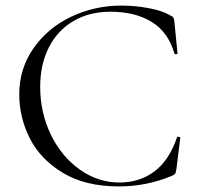

<svg xmlns="http://www.w3.org/2000/svg" viewBox="-20 -656 709 688"><path d="M590 -601Q599 -597 601.5 -592.5Q604 -588 605 -577L616 -465Q616 -462 611 -461.5Q606 -461 605 -464Q583 -541 523.5 -577.5Q464 -614 376 -614Q300 -614 243 -580.5Q186 -547 155 -486Q124 -425 124 -345Q124 -252 162.5 -173Q201 -94 266.5 -48Q332 -2 408 -2Q480 -2 533 -41.5Q586 -81 614 -163Q614 -166 618 -166Q621 -166 623.5 -165Q626 -164 626 -162L612 -49Q610 -37 607.5 -33.5Q605 -30 596 -26Q506 12 406 12Q286 12 205.5 -36.5Q125 -85 87 -160Q49 -235 49 -318Q49 -410 100 -483Q151 -556 235 -596Q319 -636 415 -636Q463 -636 512 -627Q561 -618 590 -601Z"/></svg>

Font: Cormorant SC
Style: Regular
Weight: 400
Designer: Christian Thalmann (Catharsis Fonts)
Foundry: Catharsis Fonts
Version: Version 4.000